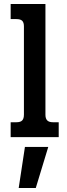

<svg xmlns="http://www.w3.org/2000/svg" viewBox="-20 -682 335 955"><path d="M33 -74H62Q82 -74 90.5 -83Q99 -92 99 -112V-551Q99 -570 90.5 -578.5Q82 -587 62 -587H33V-662H206V-111Q206 -92 215 -83Q224 -74 243 -74H272V0H33ZM104 49H220L158 253H73Z"/></svg>

Font: Pridi
Style: Regular
Weight: 400
Designer: Katatrad Team
Foundry: CadsonDemak
Version: Version 1.001